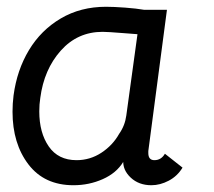

<svg xmlns="http://www.w3.org/2000/svg" viewBox="-20 -537 633 567"><path d="M17 -207Q17 -231 20 -255Q30 -330 65.5 -389Q101 -448 159.5 -482.5Q218 -517 293 -517Q316 -517 349.5 -514.5Q383 -512 406 -508H473L418 -91V-85Q418 -64 436 -64Q456 -64 467 -83L519 -42Q504 -17 478.5 -3.5Q453 10 427 10Q390 10 366 -12.5Q342 -35 344 -64V-59Q324 -26 283.5 -8Q243 10 197 10Q111 10 64 -51.5Q17 -113 17 -207ZM332 -142Q349 -166 353 -196L386 -436L347 -439Q297 -443 283 -443Q209 -443 159.5 -387.5Q110 -332 99 -248Q96 -229 96 -208Q96 -145 124 -104.5Q152 -64 206 -64Q246 -64 279.5 -86Q313 -108 332 -142Z"/></svg>

Font: Bellota
Style: Bold Italic
Weight: 700
Italic angle: -7.5°
Designer: Kemie Guaida
Foundry: Kemie Guaida
Version: Version 4.001